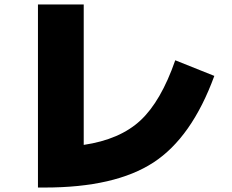

<svg xmlns="http://www.w3.org/2000/svg" viewBox="-20 -790 1040 860"><path d="M765 -520 940 -450Q839 -174 667 -62Q495 50 180 50H150V-770H355V-141Q517 -165 609 -250.5Q701 -336 765 -520Z"/></svg>

Font: Mplus 1p Black
Style: Regular
Weight: 900
Version: Version 1.061